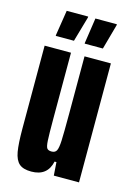

<svg xmlns="http://www.w3.org/2000/svg" viewBox="-107 -730 554 795"><g transform="rotate(15 170.0 -332.5)"><path d="M27 -156V-510H140V-227Q140 -159 141.5 -133.5Q143 -108 148.5 -101Q154 -94 168 -94Q183 -94 189 -105Q195 -116 196.5 -148Q198 -180 198 -264V-510H311V0H203L199 -57H191Q177 8 108 8Q73 8 56 -7Q39 -22 33 -56Q27 -90 27 -156ZM61 -561V-565L78 -673H170V-669L139 -561ZM185 -561V-565L201 -673H293V-669L263 -561Z"/></g></svg>

Font: Saira Ultra Condensed ExtraBold
Style: Regular
Weight: 800
Width: 1
Designer: Hector Gatti with collaboration of the Omnibus-Type team
Foundry: Omnibus-Type
Version: Version 1.001; ttfautohint (v1.8)